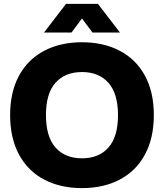

<svg xmlns="http://www.w3.org/2000/svg" viewBox="-20 -956 842 986"><path d="M32 -365Q32 -483 77.5 -567Q123 -651 206.5 -695Q290 -739 401 -739Q512 -739 595.5 -695Q679 -651 724.5 -567Q770 -483 770 -365Q770 -247 724.5 -162.5Q679 -78 595.5 -34Q512 10 401 10Q290 10 206.5 -34Q123 -78 77.5 -162.5Q32 -247 32 -365ZM586 -365Q586 -475 537 -530.5Q488 -586 401 -586Q314 -586 265 -531Q216 -476 216 -365Q216 -254 265 -198.5Q314 -143 401 -143Q488 -143 537 -198.5Q586 -254 586 -365ZM319 -936H483L596 -789H455L401 -861L347 -789H206Z"/></svg>

Font: Mona Sans ExtraBold
Style: Regular
Weight: 800
Designer: Deni Anggara
Foundry: GitHub
Version: Version 2.000